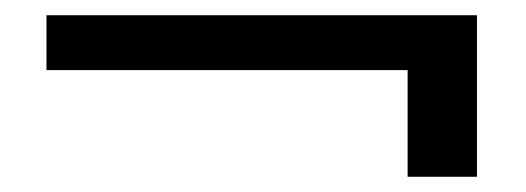

<svg xmlns="http://www.w3.org/2000/svg" viewBox="-20 -452 690 252"><path d="M606 -432V-220H515V-360H41V-432Z"/></svg>

Font: Fz Poppins
Style: Regular
Weight: 400
Designer: Ninad Kale (Devanagari), Jonny Pinhorn (Latin)
Foundry: Indian Type Foundry
Version: Vit hóa bi Vntype.Com & FontZin.Com